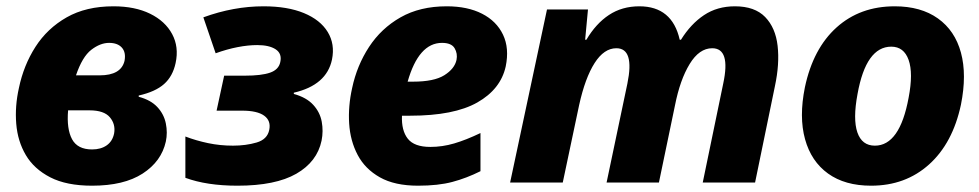

<svg xmlns="http://www.w3.org/2000/svg" viewBox="-20 -579 3106 609"><path d="M272 10Q191 10 139.5 -16.5Q88 -43 62 -87Q36 -131 31.5 -186.5Q27 -242 40 -300Q55 -372 92.5 -430.5Q130 -489 191.5 -524Q253 -559 340 -559Q408 -559 456 -535.5Q504 -512 526 -471Q548 -430 537 -379Q528 -337 500.5 -312.5Q473 -288 420 -276V-272Q458 -262 479 -239.5Q500 -217 506 -187.5Q512 -158 506 -130Q492 -67 432.5 -28.5Q373 10 272 10ZM326 -443Q298 -443 269.5 -421Q241 -399 221 -340H296Q364 -340 375 -386Q380 -413 366.5 -428Q353 -443 326 -443ZM272 -105Q300 -105 318.5 -118Q337 -131 342 -156Q347 -185 328.5 -207Q310 -229 264 -229H196Q191 -170 208.5 -137.5Q226 -105 272 -105Z M733 10Q636 10 568 -15V-146Q602 -133 640 -125Q678 -117 719 -117Q760 -117 794 -127Q828 -137 834 -167Q840 -196 818 -212Q796 -228 748 -228H667L691 -339H757Q809 -339 836.5 -348.5Q864 -358 869 -382Q875 -409 854.5 -422.5Q834 -436 796 -436Q767 -436 733.5 -429.5Q700 -423 664 -410L625 -524Q721 -559 816 -559Q892 -559 944 -537.5Q996 -516 1019.5 -477.5Q1043 -439 1033 -390Q1016 -309 912 -285V-281Q952 -270 973.5 -246.5Q995 -223 1000.5 -193Q1006 -163 1000 -133Q986 -66 920 -28Q854 10 733 10Z M1306 10Q1232 10 1185 -16.5Q1138 -43 1114.5 -87.5Q1091 -132 1087.5 -187Q1084 -242 1097 -300Q1112 -371 1150.5 -430Q1189 -489 1250.5 -524Q1312 -559 1397 -559Q1463 -559 1509 -535.5Q1555 -512 1575.5 -469Q1596 -426 1584 -368Q1568 -296 1494 -254Q1420 -212 1281 -212H1255Q1253 -165 1273.5 -139Q1294 -113 1345 -113Q1383 -113 1420.5 -124Q1458 -135 1504 -157V-36Q1460 -14 1415 -2Q1370 10 1306 10ZM1382 -443Q1308 -443 1273 -320H1290Q1357 -320 1389.5 -340.5Q1422 -361 1428 -389Q1432 -409 1422 -426Q1412 -443 1382 -443Z M1598 0 1715 -549H1845L1836 -453H1840Q1870 -504 1911.5 -531.5Q1953 -559 2008 -559Q2112 -559 2136 -453H2140Q2171 -503 2213 -531Q2255 -559 2311 -559Q2374 -559 2407 -525Q2440 -491 2446.5 -433.5Q2453 -376 2438 -306L2375 0H2209L2274 -314Q2298 -426 2239 -426Q2198 -426 2167.5 -376Q2137 -326 2121 -245L2070 0H1904L1970 -314Q1993 -426 1935 -426Q1896 -426 1866 -379Q1836 -332 1817 -246L1765 0Z M2743 10Q2660 10 2606.5 -28.5Q2553 -67 2533.5 -137.5Q2514 -208 2533 -302Q2559 -425 2633.5 -492Q2708 -559 2818 -559Q2901 -559 2955 -520.5Q3009 -482 3028 -412Q3047 -342 3028 -247Q3002 -125 2927 -57.5Q2852 10 2743 10ZM2755 -117Q2834 -117 2862 -269Q2877 -347 2862 -389Q2847 -431 2807 -431Q2727 -431 2700 -281Q2685 -201 2699.5 -159Q2714 -117 2755 -117Z"/></svg>

Font: Noto Sans ExtraBold
Style: Italic
Weight: 800
Italic angle: -12°
Designer: Monotype Design Team
Foundry: Monotype Imaging Inc.
Version: Version 2.013; ttfautohint (v1.8.4.7-5d5b)